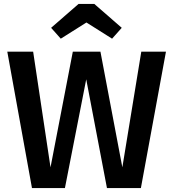

<svg xmlns="http://www.w3.org/2000/svg" viewBox="-20 -953 877 973"><path d="M418 -839 548 -757 597 -812 458 -933H378L239 -812L288 -757ZM696 -691 600 -105 489 -691H349L236 -105L148 -691H17L142 0H309L417 -551L522 0H694L821 -691Z"/></svg>

Font: Fira Sans Medium
Style: Regular
Weight: 500
Designer: Carrois Corporate & Edenspiekermann AG
Foundry: Carrois Corporate GbR & Edenspiekermann AG
Version: Version 4.203